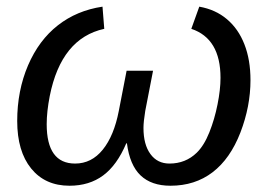

<svg xmlns="http://www.w3.org/2000/svg" viewBox="-20 -559 819 588"><path d="M419.4 -167Q419.4 -116.2 440.7 -87.2Q461.9 -58.1 499 -58.1Q548.3 -58.1 582.5 -91.3Q605 -113.3 621.1 -153.6Q637.2 -193.8 646.2 -239.3Q655.3 -284.7 655.3 -320.8Q655.3 -440.9 565.9 -470.7L590.3 -538.6Q640.1 -529.8 675 -500.2Q710 -470.7 728.5 -423.3Q747.1 -376 747.1 -313.5Q747.1 -233.4 716.3 -153.3Q685.1 -72.8 631.1 -31.5Q577.1 9.8 502 9.8Q443.8 9.8 410.6 -21.7Q377.4 -53.2 368.7 -120.1H366.7Q338.4 -53.2 295.9 -21.7Q253.4 9.8 192.9 9.8Q118.2 9.8 75.4 -43Q32.7 -95.7 32.7 -188.5Q32.7 -281.2 65.9 -358.9Q99.1 -436 157.2 -481.4Q215.3 -526.9 293.9 -538.6L299.3 -470.7Q167.5 -441.9 132.3 -264.6Q123 -216.8 123 -178.7Q123 -58.1 210 -58.1Q260.3 -58.1 294.7 -100.6Q329.1 -143.1 343.8 -219.2L367.7 -342.3H448.7L424.8 -219.2Q419.4 -186 419.4 -167Z"/></svg>

Font: Arimo
Style: Italic
Weight: 400
Italic angle: -12°
Designer: Steve Matteson
Foundry: Monotype Imaging Inc.
Version: Version 1.33